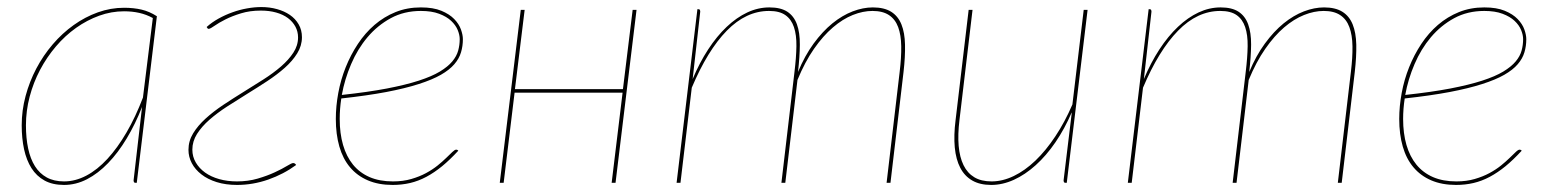

<svg xmlns="http://www.w3.org/2000/svg" viewBox="-20 -518 4399 544"><path d="M367.5 0H364.5Q360.5 0 359.5 -2.2Q358.5 -4.5 358.5 -7L382.5 -215Q363.5 -166.5 339 -125.8Q314.5 -85 286.2 -55.8Q258 -26.5 226.5 -10.2Q195 6 161.5 6Q129 6 106.2 -6.5Q83.5 -19 69.2 -41.5Q55 -64 48.2 -95Q41.5 -126 41.5 -163Q41.5 -205 52.5 -246Q63.5 -287 83 -324Q102.5 -361 129.5 -392.5Q156.5 -424 188.8 -447Q221 -470 257.2 -483Q293.5 -496 331.5 -496Q358.5 -496 381 -490.8Q403.5 -485.5 424.5 -472ZM161.5 -4Q193.5 -4 224.8 -20.5Q256 -37 284.5 -68Q313 -99 338.5 -142.8Q364 -186.5 385 -241.5L413 -467Q394.5 -477 374.5 -481.5Q354.5 -486 331.5 -486Q295.5 -486 261 -473.5Q226.5 -461 195.5 -439Q164.5 -417 138.5 -386.5Q112.5 -356 93.5 -320Q74.5 -284 64 -244Q53.5 -204 53.5 -163Q53.5 -126.5 59.8 -97.2Q66 -68 79 -47.2Q92 -26.5 112.5 -15.2Q133 -4 161.5 -4Z M720.5 -498Q744 -498 764.8 -492.2Q785.5 -486.5 801.2 -475.8Q817 -465 826.2 -449Q835.5 -433 835.5 -412.5Q835.5 -388.5 822.2 -367Q809 -345.5 787 -326Q765 -306.5 737.2 -288.2Q709.5 -270 680.2 -252Q651 -234 623.2 -216Q595.5 -198 573.5 -178.8Q551.5 -159.5 538.2 -138.5Q525 -117.5 525 -94Q525 -74 534.8 -57.5Q544.5 -41 561.2 -29Q578 -17 601.2 -10.5Q624.5 -4 651.5 -4Q683 -4 710.2 -12Q737.5 -20 758.5 -29.8Q779.5 -39.5 793 -47.8Q806.5 -56 810.5 -56Q816 -56 819 -50.5Q783.5 -24.5 740 -9.2Q696.5 6 651.5 6Q619.5 6 594 -2Q568.5 -10 550.8 -23.8Q533 -37.5 523.5 -55.5Q514 -73.5 514 -93.5Q514 -118.5 527.2 -140.2Q540.5 -162 562.5 -182Q584.5 -202 612.2 -220.5Q640 -239 669.2 -257Q698.5 -275 726.2 -292.8Q754 -310.5 776 -329.5Q798 -348.5 811.2 -368.8Q824.5 -389 824.5 -412Q824.5 -428.5 817 -442.5Q809.5 -456.5 795.8 -466.8Q782 -477 762.5 -482.5Q743 -488 719 -488Q688 -488 662.8 -480.2Q637.5 -472.5 618.8 -463Q600 -453.5 588.2 -445.2Q576.5 -437 572.5 -436.5Q569.5 -435.5 567.5 -438.5L565.5 -441.5Q580.5 -455 599.5 -465.5Q618.5 -476 638.8 -483.2Q659 -490.5 680 -494.2Q701 -498 720.5 -498Z M1291.5 -407Q1291.5 -387.5 1286.2 -369.8Q1281 -352 1267.2 -336Q1253.5 -320 1229 -306Q1204.5 -292 1166.2 -279.8Q1128 -267.5 1074 -257.2Q1020 -247 947 -239Q942.5 -209.5 942.5 -181Q942.5 -140 952 -107.2Q961.5 -74.5 980.2 -51.5Q999 -28.5 1027.2 -16.2Q1055.5 -4 1093.5 -4Q1122 -4 1145.2 -10.8Q1168.5 -17.5 1187 -27.5Q1205.5 -37.5 1219.8 -49Q1234 -60.5 1244.2 -70.5Q1254.5 -80.5 1261.5 -87.2Q1268.5 -94 1272.5 -94Q1275.5 -94 1277.5 -92L1278.5 -91Q1255 -65.5 1232.8 -47.2Q1210.5 -29 1188 -17Q1165.5 -5 1142 0.5Q1118.5 6 1092.5 6Q1052.5 6 1022.2 -7Q992 -20 971.8 -44Q951.5 -68 941.5 -102.8Q931.5 -137.5 931.5 -181Q931.5 -217 938.5 -254.8Q945.5 -292.5 959.5 -327.5Q973.5 -362.5 994 -393.5Q1014.5 -424.5 1041.2 -447.5Q1068 -470.5 1100.8 -483.8Q1133.5 -497 1172.5 -497Q1207.5 -497 1230.5 -487.5Q1253.5 -478 1267 -464Q1280.5 -450 1286 -434.5Q1291.5 -419 1291.5 -407ZM1172.5 -487Q1125 -487 1087.2 -466.5Q1049.5 -446 1021.2 -412.5Q993 -379 974.8 -336.2Q956.5 -293.5 948.5 -249Q1022.5 -257 1076 -267.2Q1129.5 -277.5 1166.5 -289.5Q1203.5 -301.5 1226.2 -315.2Q1249 -329 1261.5 -344Q1274 -359 1278.2 -374.8Q1282.5 -390.5 1282.5 -407Q1282.5 -419 1276.8 -433Q1271 -447 1258.2 -459Q1245.5 -471 1224.2 -479Q1203 -487 1172.5 -487Z M1783.5 -490 1724 0H1713L1744 -255.5H1438L1407 0H1396L1455.5 -490H1466.5L1439 -265.5H1745L1772.5 -490Z M1897 0 1956 -492H1958Q1962 -492 1963 -489.8Q1964 -487.5 1964 -485L1942.5 -294Q1962 -340.5 1986.5 -378Q2011 -415.5 2039 -442Q2067 -468.5 2097.5 -482.8Q2128 -497 2160 -497Q2192 -497 2210.8 -484.8Q2229.5 -472.5 2238 -449Q2246.5 -425.5 2246.2 -391.5Q2246 -357.5 2241 -314Q2260 -360 2285.2 -394.5Q2310.5 -429 2338.5 -451.8Q2366.5 -474.5 2396 -485.8Q2425.5 -497 2453 -497Q2485 -497 2504.8 -484.8Q2524.5 -472.5 2534 -449Q2543.5 -425.5 2544.2 -391.5Q2545 -357.5 2540 -314L2503 0H2492L2529 -314Q2534 -355 2533.5 -387Q2533 -419 2524.8 -441.2Q2516.5 -463.5 2498.8 -475.2Q2481 -487 2452 -487Q2425 -487 2396.2 -475.5Q2367.5 -464 2339.8 -440.2Q2312 -416.5 2286.2 -379.5Q2260.5 -342.5 2239.5 -291.5L2205 0H2194L2231 -314Q2236 -355 2236.5 -387Q2237 -419 2229.5 -441.2Q2222 -463.5 2205.2 -475.2Q2188.5 -487 2159 -487Q2094 -487 2039.2 -431Q1984.5 -375 1940 -269.5L1908 0Z M2735.5 -490 2698.5 -178Q2693.5 -137 2696.2 -104.8Q2699 -72.5 2710 -50Q2721 -27.5 2740.5 -15.8Q2760 -4 2789.5 -4Q2820.5 -4 2852.2 -19.2Q2884 -34.5 2913.8 -63Q2943.5 -91.5 2970.2 -131.8Q2997 -172 3018.5 -222L3050.5 -490H3061.5L3002.5 0H2999.5Q2995.5 0 2994.5 -2.2Q2993.5 -4.5 2993.5 -7L3016.5 -197V-199.5Q2996.5 -153 2970.5 -115Q2944.5 -77 2914.5 -50Q2884.5 -23 2852.5 -8.5Q2820.5 6 2788.5 6Q2756.5 6 2734.8 -6.5Q2713 -19 2700.8 -42.5Q2688.5 -66 2685.2 -100.2Q2682 -134.5 2687.5 -178L2724.5 -490Z M3175.5 0 3234.5 -492H3236.5Q3240.5 -492 3241.5 -489.8Q3242.5 -487.5 3242.5 -485L3221 -294Q3240.5 -340.5 3265 -378Q3289.5 -415.5 3317.5 -442Q3345.5 -468.5 3376 -482.8Q3406.5 -497 3438.5 -497Q3470.5 -497 3489.2 -484.8Q3508 -472.5 3516.5 -449Q3525 -425.5 3524.8 -391.5Q3524.5 -357.5 3519.5 -314Q3538.5 -360 3563.8 -394.5Q3589 -429 3617 -451.8Q3645 -474.5 3674.5 -485.8Q3704 -497 3731.5 -497Q3763.5 -497 3783.2 -484.8Q3803 -472.5 3812.5 -449Q3822 -425.5 3822.8 -391.5Q3823.5 -357.5 3818.5 -314L3781.5 0H3770.5L3807.5 -314Q3812.5 -355 3812 -387Q3811.5 -419 3803.2 -441.2Q3795 -463.5 3777.2 -475.2Q3759.5 -487 3730.5 -487Q3703.5 -487 3674.8 -475.5Q3646 -464 3618.2 -440.2Q3590.5 -416.5 3564.8 -379.5Q3539 -342.5 3518 -291.5L3483.5 0H3472.5L3509.5 -314Q3514.5 -355 3515 -387Q3515.5 -419 3508 -441.2Q3500.5 -463.5 3483.8 -475.2Q3467 -487 3437.5 -487Q3372.5 -487 3317.8 -431Q3263 -375 3218.5 -269.5L3186.5 0Z M4304.5 -407Q4304.5 -387.5 4299.2 -369.8Q4294 -352 4280.2 -336Q4266.5 -320 4242 -306Q4217.5 -292 4179.2 -279.8Q4141 -267.5 4087 -257.2Q4033 -247 3960 -239Q3955.5 -209.5 3955.5 -181Q3955.5 -140 3965 -107.2Q3974.5 -74.5 3993.2 -51.5Q4012 -28.5 4040.2 -16.2Q4068.5 -4 4106.5 -4Q4135 -4 4158.2 -10.8Q4181.5 -17.5 4200 -27.5Q4218.5 -37.5 4232.8 -49Q4247 -60.5 4257.2 -70.5Q4267.5 -80.5 4274.5 -87.2Q4281.5 -94 4285.5 -94Q4288.5 -94 4290.5 -92L4291.5 -91Q4268 -65.5 4245.8 -47.2Q4223.5 -29 4201 -17Q4178.5 -5 4155 0.5Q4131.5 6 4105.5 6Q4065.5 6 4035.2 -7Q4005 -20 3984.8 -44Q3964.5 -68 3954.5 -102.8Q3944.5 -137.5 3944.5 -181Q3944.5 -217 3951.5 -254.8Q3958.5 -292.5 3972.5 -327.5Q3986.5 -362.5 4007 -393.5Q4027.5 -424.5 4054.2 -447.5Q4081 -470.5 4113.8 -483.8Q4146.5 -497 4185.5 -497Q4220.5 -497 4243.5 -487.5Q4266.5 -478 4280 -464Q4293.5 -450 4299 -434.5Q4304.5 -419 4304.5 -407ZM4185.5 -487Q4138 -487 4100.2 -466.5Q4062.5 -446 4034.2 -412.5Q4006 -379 3987.8 -336.2Q3969.5 -293.5 3961.5 -249Q4035.5 -257 4089 -267.2Q4142.5 -277.5 4179.5 -289.5Q4216.5 -301.5 4239.2 -315.2Q4262 -329 4274.5 -344Q4287 -359 4291.2 -374.8Q4295.5 -390.5 4295.5 -407Q4295.5 -419 4289.8 -433Q4284 -447 4271.2 -459Q4258.5 -471 4237.2 -479Q4216 -487 4185.5 -487Z"/></svg>

Font: Lato Hairline
Style: Italic
Weight: 100
Italic angle: -7°
Designer: Lukasz Dziedzic
Foundry: tyPoland Lukasz Dziedzic
Version: Version 2.007; 2014-02-27